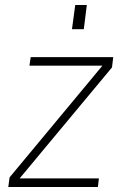

<svg xmlns="http://www.w3.org/2000/svg" viewBox="-20 -743 489 763"><path d="M325 -723H279L266 -627H313ZM13 0H369L373 -34H58L425 -475L430 -516H102L97 -482H387L18 -38Z"/></svg>

Font: United Sans Thin
Style: Italic
Weight: 100
Italic angle: -8°
Designer: Pablo Impallari, Rodrigo Fuenzalida (Modified by Dan O. Williams)
Version: Version 1.000;PS 001.000;hotconv 1.0.88;makeotf.lib2.5.64775